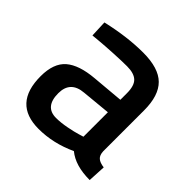

<svg xmlns="http://www.w3.org/2000/svg" viewBox="-139 -641 783 783"><g transform="rotate(45 252.5 -250.0)"><path d="M433 -347V-111Q434 -89 445.5 -79Q457 -69 481 -66L477 11Q394 11 348 -27Q266 11 182 11Q36 11 36 -147Q36 -222 75.5 -256Q115 -290 198 -297L334 -309V-347Q334 -390 315.5 -407.5Q297 -425 257 -425Q226 -425 179 -422.5Q132 -420 100 -417L68 -414L65 -486Q173 -511 264 -511Q353 -511 393 -471.5Q433 -432 433 -347ZM334 -237 209 -225Q136 -219 136 -149Q136 -71 201 -71Q228 -71 261.5 -77.5Q295 -84 314 -90L334 -96Z"/></g></svg>

Font: TitilliumText
Style: Medium
Weight: 500
Designer: Accademia di Belle Arti di Urbino and others
Foundry: Accademia di Belle Arti di Urbino and others.
Version: Version 60.001